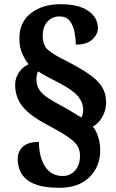

<svg xmlns="http://www.w3.org/2000/svg" viewBox="-20 -780 551 912"><path d="M262 112Q197 112 157.5 99Q118 86 98 65Q78 44 71 20.5Q64 -3 64 -23Q64 -61 89 -83.5Q114 -106 165 -106Q165 -33 194.5 11.5Q224 56 278 56Q314 56 337 29.5Q360 3 360 -40Q360 -66 348 -86.5Q336 -107 301.5 -130.5Q267 -154 201 -189Q120 -232 86 -275.5Q52 -319 52 -378Q52 -409 69.5 -435.5Q87 -462 116 -475Q101 -492 86.5 -523.5Q72 -555 72 -598Q72 -675 127 -717.5Q182 -760 267 -760Q354 -760 399.5 -728Q445 -696 445 -647Q445 -617 418.5 -592.5Q392 -568 340 -568Q340 -596 334 -627.5Q328 -659 311.5 -680.5Q295 -702 263 -702Q228 -702 205.5 -677.5Q183 -653 183 -610Q183 -565 207 -544Q231 -523 271 -503Q346 -465 393 -434.5Q440 -404 462 -371Q484 -338 484 -293Q484 -256 465.5 -224Q447 -192 421 -179Q438 -158 447 -127.5Q456 -97 456 -67Q456 11 405 61.5Q354 112 262 112ZM367 -222Q370 -227 372.5 -236.5Q375 -246 375 -258Q375 -292 352 -321Q329 -350 265 -384Q236 -399 209.5 -413Q183 -427 161 -441Q157 -434 155 -423.5Q153 -413 153 -404Q153 -376 165.5 -355.5Q178 -335 206 -316Q234 -297 282 -272Q314 -254 333 -242Q352 -230 367 -222Z"/></svg>

Font: Noto Serif Hebrew SemiCondensed Black
Style: Regular
Weight: 900
Width: 4
Designer: Monotype Design Team
Foundry: Monotype Imaging Inc.
Version: Version 2.004; ttfautohint (v1.8.4.7-5d5b)